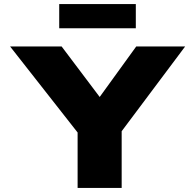

<svg xmlns="http://www.w3.org/2000/svg" viewBox="-20 -930 966 950"><path d="M364 0V-323L380 -254L30 -700H285L542 -359L408 -360L654 -700H896L574 -270L582 -331V0ZM273 -790V-910H652V-790Z"/></svg>

Font: Lexend Peta Black
Style: Regular
Weight: 900
Version: Version 1.007